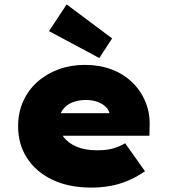

<svg xmlns="http://www.w3.org/2000/svg" viewBox="-20 -840 764 870"><path d="M393 10Q291 10 216.5 -26Q142 -62 102 -124.5Q62 -187 62 -268Q62 -330 85 -381Q108 -432 149.5 -469Q191 -506 246 -526Q301 -546 365 -546Q430 -546 484 -526Q538 -506 577.5 -468.5Q617 -431 638.5 -380Q660 -329 658 -268L657 -225H182L159 -327H496L477 -301V-319Q476 -338 461.5 -353.5Q447 -369 423 -378Q399 -387 369 -387Q334 -387 306.5 -375.5Q279 -364 263 -341Q247 -318 247 -284Q247 -248 267.5 -220Q288 -192 326.5 -175.5Q365 -159 420 -159Q467 -159 496.5 -168.5Q526 -178 547 -191L637 -64Q598 -37 558 -20.5Q518 -4 477.5 3Q437 10 393 10ZM430 -577 202 -699 282 -820 488 -666Z"/></svg>

Font: Lexend Exa Black
Style: Regular
Weight: 900
Designer: Bonnie Shaver-Troup, Thomas Jockin
Foundry: Lexend
Version: Version 1.007